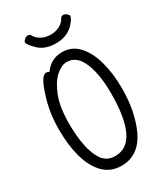

<svg xmlns="http://www.w3.org/2000/svg" viewBox="-222 -984 943 1094"><g transform="rotate(-30 250.0 -437.5)"><path d="M244 18Q173 18 127 -28.5Q81 -75 58.5 -155Q36 -235 36 -337Q36 -456 70 -555Q102 -657 134 -657Q147 -657 153 -650Q197 -713 271 -713Q334 -713 377 -667.5Q420 -622 442.5 -543Q465 -464 465 -363Q465 -210 412 -96Q355 18 244 18ZM240 -48Q397 -48 397 -371Q397 -487 368 -564Q335 -651 267 -651Q232 -651 194.5 -618Q157 -585 130 -516Q103 -447 103 -339Q103 -259 116 -193Q129 -127 158 -87.5Q187 -48 240 -48ZM269 -773Q198 -773 157.5 -811.5Q117 -850 117 -867Q117 -874 127.5 -883.5Q138 -893 150 -893Q163 -893 169 -882Q182 -859 208 -845Q234 -831 267 -831Q300 -831 326.5 -845Q353 -859 364 -882Q370 -893 383 -893Q396 -893 406 -883.5Q416 -874 416 -868Q416 -851 383 -816Q339 -773 269 -773Z"/></g></svg>

Font: LXGW WenKai Mono TC
Style: Regular
Weight: 400
Designer: LXGW / Fontworks Inc.
Foundry: LXGW / Fontworks Inc.
Version: Version 1.330